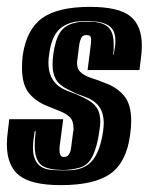

<svg xmlns="http://www.w3.org/2000/svg" viewBox="-32 -525 433 559"><path d="M145 14Q59 14 23.5 -14.5Q-12 -43 -12 -105Q-12 -123 -9 -144L-5 -178H152L143 -109Q140 -91 142 -79Q144 -68 154 -68Q164 -68 169 -76Q174 -84 175 -95L181 -141Q182 -144 182 -147Q182 -150 182 -152Q182 -173 171.5 -183.5Q161 -194 144.5 -200.5Q128 -207 109 -215Q74 -228 53 -253Q32 -278 32 -328Q32 -336 32.5 -344.5Q33 -353 34 -363Q45 -439 90.5 -472Q136 -505 230 -505Q313 -505 347 -478Q381 -451 381 -392Q381 -374 378 -353L374 -321H223L231 -384Q234 -405 233 -414Q232 -423 220 -423Q209 -423 205 -415.5Q201 -408 199 -397L193 -350Q190 -327 202 -315.5Q214 -304 233.5 -298Q253 -292 272 -284Q307 -272 328.5 -247Q350 -222 350 -173Q350 -155 347 -134Q337 -54 290.5 -20Q244 14 145 14ZM152 -29Q161 -29 173 -29.5Q185 -30 193 -32Q226 -39 243.5 -66.5Q261 -94 268 -142Q269 -149 269.5 -155Q270 -161 270 -166Q270 -197 256 -215.5Q242 -234 213 -244L189 -253L165 -265Q140 -277 130.5 -294.5Q121 -312 121 -336Q121 -343 121.5 -350.5Q122 -358 123 -366Q129 -410 143.5 -431.5Q158 -453 189 -459Q196 -461 205 -461.5Q214 -462 222 -462H237Q241 -462 244 -461.5Q247 -461 250 -460Q276 -456 287.5 -441Q299 -426 299 -397Q299 -390 299 -382Q299 -374 297 -366H299Q301 -377 302.5 -387Q304 -397 304 -405Q304 -432 291 -445Q278 -458 250 -462Q245 -463 238 -463.5Q231 -464 223 -464Q215 -464 206 -463.5Q197 -463 189 -462Q154 -456 135.5 -434Q117 -412 111 -366Q110 -360 109.5 -354Q109 -348 109 -342Q109 -313 122 -292.5Q135 -272 163 -261L189 -251L211 -241Q237 -229 248.5 -213Q260 -197 260 -171Q260 -159 257 -142Q251 -97 236.5 -68.5Q222 -40 192 -35Q185 -33 173 -31.5Q161 -30 152 -30Q144 -30 131.5 -31Q119 -32 113 -34Q88 -39 78.5 -56Q69 -73 69 -101Q69 -119 72 -143H69Q67 -130 65.5 -118Q64 -106 64 -95Q64 -38 112 -31Q118 -30 131 -29.5Q144 -29 152 -29Z"/></svg>

Font: Alumni Sans Inline One
Style: Italic
Weight: 400
Italic angle: -8°
Designer: Robert E. Leuschke
Foundry: Robert E. Leuschke
Version: Version 1.100; ttfautohint (v1.8.3)